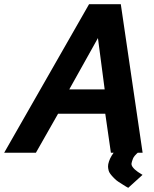

<svg xmlns="http://www.w3.org/2000/svg" viewBox="-22 -731 736 919"><path d="M446.8 -548.8 309.6 -303.2H479ZM556.2 -710.9 660.6 0H508.8L481.9 -186.5Q481.9 -186.5 255.9 -186.5L149.9 0H-2L404.3 -710.9ZM660.2 106 591.8 168Q583 163.6 567.1 153.3Q551.3 143.1 543.5 138.2Q535.6 133.3 523.9 121.6Q501.5 99.1 498.3 86.4Q495.1 73.7 495.1 66.2Q495.1 58.6 496.1 54.7Q507.8 0 570.3 -46.4L640.1 -2.4Q619.1 15.6 614.3 28.6Q609.4 41.5 607.7 50Q606 58.6 612.8 68.4Q621.6 80.6 637.9 91.8Q654.3 103 660.2 106Z"/></svg>

Font: Tuffy
Style: BoldItalic
Weight: 700
Italic angle: -12°
Designer: Thatcher Ulrich, Karoly Barta, Michael Everson
Version: Version 001.271